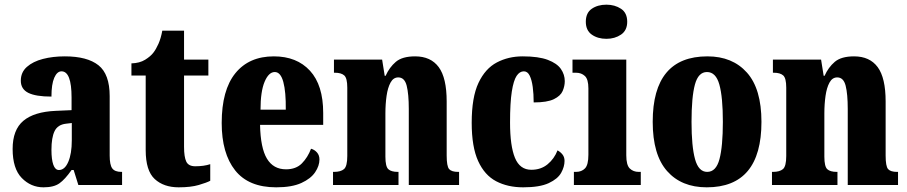

<svg xmlns="http://www.w3.org/2000/svg" viewBox="-20 -791 3880 821"><path d="M166 10Q112 10 73 -30Q34 -70 34 -154Q34 -236 80 -274.5Q126 -313 218 -317L286 -320V-374Q286 -486 243 -486Q224 -486 212 -458.5Q200 -431 200 -378Q133 -378 101 -394Q69 -410 69 -446Q69 -482 95 -505Q121 -528 163.5 -539Q206 -550 257 -550Q353 -550 401 -512Q449 -474 449 -380V-126Q449 -86 460 -71Q471 -56 499 -56H502V0H315L295 -64H286Q258 -24 234 -7Q210 10 166 10ZM232 -64Q257 -64 272 -99Q287 -134 287 -191V-265L262 -262Q227 -258 213.5 -230.5Q200 -203 200 -150Q200 -109 208 -86.5Q216 -64 232 -64Z M744 10Q680 10 641.5 -25.5Q603 -61 603 -149V-468H542V-520Q577 -521 600.5 -535.5Q624 -550 636 -566Q647 -580 657.5 -603.5Q668 -627 674 -660H767V-536H871V-468H767V-163Q767 -120 776.5 -100Q786 -80 815 -80Q852 -80 879 -89V-18Q864 -10 830 0Q796 10 744 10Z M1161 10Q1043 10 985.5 -62.5Q928 -135 928 -265Q928 -406 986.5 -478Q1045 -550 1151 -550Q1249 -550 1305.5 -488.5Q1362 -427 1362 -308V-257H1092Q1094 -158 1121.5 -112.5Q1149 -67 1203 -67Q1246 -67 1271 -92.5Q1296 -118 1310 -155Q1325 -151 1335.5 -139Q1346 -127 1346 -109Q1346 -82 1327.5 -54.5Q1309 -27 1268.5 -8.5Q1228 10 1161 10ZM1202 -322Q1203 -398 1191.5 -440.5Q1180 -483 1155 -483Q1129 -483 1111.5 -441.5Q1094 -400 1094 -322Z M1404 0V-56H1408Q1437 -56 1451 -68Q1465 -80 1465 -124V-416Q1465 -457 1452 -468.5Q1439 -480 1412 -480H1408V-536H1614L1625 -467H1629Q1645 -503 1672.5 -526.5Q1700 -550 1755 -550Q1822 -550 1856 -504Q1890 -458 1890 -357V-126Q1890 -80 1900.5 -68Q1911 -56 1939 -56H1943V0H1728V-325Q1728 -389 1719 -424.5Q1710 -460 1683 -460Q1662 -460 1650 -438Q1638 -416 1633 -381Q1628 -346 1628 -306V-121Q1628 -79 1640.5 -67.5Q1653 -56 1681 -56H1684V0Z M2217 10Q2151 10 2101.5 -16Q2052 -42 2024.5 -102.5Q1997 -163 1997 -266Q1997 -375 2026 -436.5Q2055 -498 2104.5 -524Q2154 -550 2215 -550Q2283 -550 2322.5 -535Q2362 -520 2378.5 -496Q2395 -472 2395 -444Q2395 -423 2386 -402Q2377 -381 2348.5 -367Q2320 -353 2262 -353Q2262 -389 2258 -419Q2254 -449 2245 -467.5Q2236 -486 2220 -486Q2202 -486 2189 -466.5Q2176 -447 2168.5 -399.5Q2161 -352 2161 -267Q2161 -167 2182 -116Q2203 -65 2252 -65Q2293 -65 2321.5 -88.5Q2350 -112 2364 -148Q2377 -141 2385.5 -130Q2394 -119 2394 -103Q2394 -78 2379.5 -52Q2365 -26 2326.5 -8Q2288 10 2217 10Z M2573 -625Q2536 -625 2510.5 -643Q2485 -661 2485 -698Q2485 -736 2510.5 -753.5Q2536 -771 2573 -771Q2609 -771 2635.5 -753.5Q2662 -736 2662 -698Q2662 -661 2635.5 -643Q2609 -625 2573 -625ZM2434 0V-56H2443Q2467 -56 2481.5 -71Q2496 -86 2496 -129V-413Q2496 -452 2481 -466Q2466 -480 2443 -480H2428V-536H2658V-127Q2658 -85 2673 -70.5Q2688 -56 2711 -56H2720V0Z M3002 10Q2894 10 2832.5 -59.5Q2771 -129 2771 -270Q2771 -550 3005 -550Q3112 -550 3174 -480.5Q3236 -411 3236 -270Q3236 10 3002 10ZM3004 -56Q3042 -56 3056.5 -110.5Q3071 -165 3071 -270Q3071 -376 3056 -429.5Q3041 -483 3003 -483Q2966 -483 2951.5 -429.5Q2937 -376 2937 -270Q2937 -165 2952 -110.5Q2967 -56 3004 -56Z M3281 0V-56H3285Q3314 -56 3328 -68Q3342 -80 3342 -124V-416Q3342 -457 3329 -468.5Q3316 -480 3289 -480H3285V-536H3491L3502 -467H3506Q3522 -503 3549.5 -526.5Q3577 -550 3632 -550Q3699 -550 3733 -504Q3767 -458 3767 -357V-126Q3767 -80 3777.5 -68Q3788 -56 3816 -56H3820V0H3605V-325Q3605 -389 3596 -424.5Q3587 -460 3560 -460Q3539 -460 3527 -438Q3515 -416 3510 -381Q3505 -346 3505 -306V-121Q3505 -79 3517.5 -67.5Q3530 -56 3558 -56H3561V0Z"/></svg>

Font: Noto Serif Sinhala ExtraCondensed Black
Style: Regular
Weight: 900
Width: 2
Designer: Jelle Bosma - Monotype Design Team
Foundry: Monotype Imaging Inc.
Version: Version 2.007; ttfautohint (v1.8.4.7-5d5b)